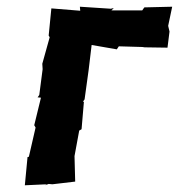

<svg xmlns="http://www.w3.org/2000/svg" viewBox="-20 -555 533 572"><path d="M479 -413 485 -461 481 -478 493 -535 410 -533 403 -523 405 -524H312L319 -531L310 -529L218 -535L219 -523L133 -530L125 -449L128 -444L106 -365L107 -349L97 -272L92 -265L102 -264L82 -182L86 -175L66 -88L62 -87L54 -3L119 -6L114 -3L125 -7L136 -6L204 -14C203 -39 203 -65 202 -90L216 -166L223 -170L230 -252H227L232 -259L244 -346L253 -421L328 -408L334 -417L404 -415L411 -414Z"/></svg>

Font: Asimov Print
Style: DIt
Weight: 250
Width: 0
Designer: Google
Version: Version 2.000980: 2014